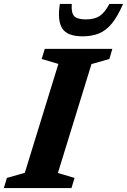

<svg xmlns="http://www.w3.org/2000/svg" viewBox="-44 -955 646 975"><path d="M252.5 -630.5 167.5 -655.5 183.5 -707H526.5L511.5 -655.5L420.5 -629.5L250 -76.5L334.5 -51.5L319 0H-24.5L-9 -51.5L82 -77.5ZM392 -856.5Q435 -856.5 461.2 -873.2Q487.5 -890 511.5 -935H581Q553.5 -872 524.5 -836.2Q495.5 -800.5 459.5 -785.5Q423.5 -770.5 375.5 -770.5Q298.5 -770.5 272.5 -810Q246.5 -849.5 260 -935H320.5Q317 -890 332.8 -873.2Q348.5 -856.5 392 -856.5Z"/></svg>

Font: Newsreader Caption SemiBold
Style: Italic
Weight: 600
Italic angle: -17°
Designer: Hugues Gentile
Foundry: Production Type
Version: Version 1.001